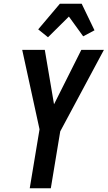

<svg xmlns="http://www.w3.org/2000/svg" viewBox="-20 -1000 572 1020"><path d="M138 0 190 -313 98 -735H218L267 -446L412 -735H532L300 -302L250 0ZM235 -802 183 -844 298 -980H414L482 -839L422 -807L346 -912Z"/></svg>

Font: Iosevka Oblique
Style: Bold
Weight: 700
Italic angle: -9°
Monospace: yes
Designer: Belleve Invis
Foundry: Belleve Invis
Version: Version 32.5.0; ttfautohint (v1.8.4)